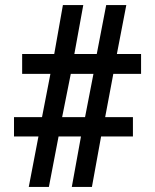

<svg xmlns="http://www.w3.org/2000/svg" viewBox="-20 -734 609 754"><path d="M93 0 131 -198H35V-274H145L178 -444H67V-522H193L227 -714H307L272 -522H360L397 -714H476L439 -522H534V-444H425L393 -274H502V-198H377L341 0H262L298 -198H210L172 0ZM224 -274H314L347 -444H258Z"/></svg>

Font: Noto Serif Gujarati Black
Style: Regular
Weight: 900
Version: Version 2.102